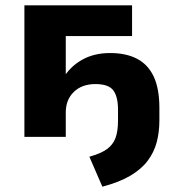

<svg xmlns="http://www.w3.org/2000/svg" viewBox="-20 -516 663 724"><path d="M366 188 317 75Q360 63 383 46.5Q406 30 415.5 4.5Q425 -21 425 -61V-102Q425 -152 407 -175.5Q389 -199 340 -199Q289 -199 258.5 -169.5Q228 -140 228 -92V0H72V-496H478V-380H228V-219H217Q243 -264 288.5 -290Q334 -316 395 -316Q456 -316 497.5 -294Q539 -272 560 -226.5Q581 -181 581 -109V-62Q581 -18 571 20Q561 58 537 90Q513 122 471.5 146.5Q430 171 366 188Z"/></svg>

Font: Nunito Sans 10pt ExtraBold
Style: Regular
Weight: 800
Designer: Vernon Adams
Foundry: Vernon Adams
Version: Version 3.101;gftools[0.9.27]